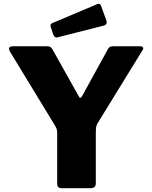

<svg xmlns="http://www.w3.org/2000/svg" viewBox="-20 -984 795 1004"><path d="M729 -731Q729 -726 725 -721L490 -339Q484 -329 482.5 -318.5Q481 -308 481 -279V-27Q481 -12 474 -6Q467 0 451 0H303Q290 0 284.5 -5.5Q279 -11 279 -23V-289Q279 -302 276 -310Q273 -318 266 -330L31 -716Q27 -723 27 -728Q27 -742 48 -742H224Q237 -742 243 -738.5Q249 -735 256 -723L391 -482Q396 -472 400 -472Q403 -472 409 -481L542 -723Q547 -734 553.5 -738Q560 -742 573 -742H712Q729 -742 729 -731ZM536 -878Q538 -870 538 -868Q538 -853 518 -849L286 -790Q278 -788 276 -788Q265 -788 259 -802L246 -841Q244 -844 244 -850Q244 -859 253 -863L490 -963Q492 -964 496 -964Q500 -964 504 -961Q508 -958 509 -952Z"/></svg>

Font: Libre Franklin ExtraBold
Style: Regular
Weight: 800
Designer: Pablo Impallari, Rodrigo Fuenzalida
Foundry: Impallari Type
Version: Version 1.002; ttfautohint (v1.5)